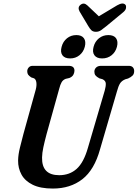

<svg xmlns="http://www.w3.org/2000/svg" viewBox="-20 -1082 798 1114"><path d="M490 -224 587.5 -556Q594.5 -581 593.8 -597.5Q593 -614 574.5 -622.5L556.5 -627.5Q540 -636.5 533.8 -644.8Q527.5 -653 527.5 -666Q527.5 -680 537.5 -690Q547.5 -700 566.5 -700H727Q743 -700 750.8 -691.5Q758.5 -683 758.5 -670Q758.5 -653 749.5 -643.8Q740.5 -634.5 723 -626.5L707 -622Q685.5 -613 676 -597.2Q666.5 -581.5 658.5 -551.5L560.5 -216Q527.5 -96.5 457.8 -42.2Q388 12 286.5 12Q214.5 12 169.8 -10Q125 -32 104.8 -69Q84.5 -106 85 -150.5Q85.5 -185 96 -226.8Q106.5 -268.5 116 -305L187.5 -562.5Q193.5 -585.5 191 -603.5Q188.5 -621.5 177.5 -627.5L161 -633Q148 -642 143 -649.2Q138 -656.5 138 -669.5Q138.5 -681.5 146.8 -690.8Q155 -700 169.5 -700H378.5Q412.5 -700 412 -671Q411.5 -658.5 405.2 -647.5Q399 -636.5 382.5 -629.5L361 -624.5Q345.5 -618.5 337.5 -604.8Q329.5 -591 323.5 -567L250.5 -305Q238.5 -260 231.5 -227.2Q224.5 -194.5 224 -168Q222 -65.5 323.5 -65.5Q383.5 -65.5 424.5 -102Q465.5 -138.5 490 -224ZM387 -743Q355.5 -743 342.2 -761.2Q329 -779.5 337.5 -810.5Q345.5 -841.5 368.8 -860Q392 -878.5 423 -878.5Q454 -878.5 467 -860Q480 -841.5 472 -810.5Q464 -780 441 -761.5Q418 -743 387 -743ZM572.5 -743Q541.5 -743 528 -761.2Q514.5 -779.5 523 -810.5Q531 -841.5 554.2 -860Q577.5 -878.5 608.5 -878.5Q640.5 -878.5 653.5 -860Q666.5 -841.5 658.5 -810.5Q650.5 -780 627.5 -761.5Q604.5 -743 572.5 -743ZM598 -931Q580 -916.5 566.8 -907Q553.5 -897.5 536.5 -897.5Q519.5 -897.5 510.2 -906.5Q501 -915.5 492 -931L442 -1015Q428.5 -1039.5 447 -1054Q466.5 -1069.5 486.5 -1051L553.5 -987.5L659.5 -1051Q693.5 -1070.5 708 -1054Q713 -1048 711.2 -1035.8Q709.5 -1023.5 696 -1012Z"/></svg>

Font: Fraunces 144pt S100 SemiBold
Style: Italic
Weight: 600
Italic angle: -16°
Version: Version 1.000; ttfautohint (v1.8.3)